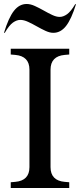

<svg xmlns="http://www.w3.org/2000/svg" viewBox="-34 -945 402 965"><path d="M220 -105Q220 -71 238 -52.5Q256 -34 291 -31L314 -29V0H20V-29L43 -31Q78 -34 96 -52.5Q114 -71 114 -105V-595Q114 -629 96 -647.5Q78 -666 43 -669L20 -671V-700H314V-671L291 -669Q256 -666 238 -647.5Q220 -629 220 -595ZM344 -924H348Q325 -849 298 -814.5Q271 -780 234 -780Q216 -780 194.5 -790Q173 -800 151 -812.5Q129 -825 107.5 -835Q86 -845 68 -845Q50 -845 31 -831.5Q12 -818 -10 -780H-14Q9 -856 36 -890.5Q63 -925 100 -925Q119 -925 141 -915Q163 -905 185 -892.5Q207 -880 228 -870Q249 -860 266 -860Q284 -860 303 -873.5Q322 -887 344 -924Z"/></svg>

Font: Redaction
Style: Regular
Weight: 400
Designer: Jeremy Mickel / Forest Young
Foundry: MCKL
Version: Version 2.001; Redaction